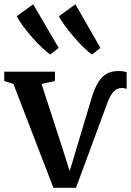

<svg xmlns="http://www.w3.org/2000/svg" viewBox="-26 -882 619 908"><path d="M226.5 6 37.5 -485 -6 -499V-543H234V-499L170.5 -485L266.5 -189.5L303.5 -72.5L340 -194.5L408 -421Q421 -463.5 437.5 -491Q454 -518.5 477 -532.2Q500 -546 532.5 -546Q550.5 -546 559.5 -544.2Q568.5 -542.5 573 -539.5V-462Q567 -464 559 -465.2Q551 -466.5 541 -465Q527 -463 516 -453.2Q505 -443.5 496.5 -428Q488 -412.5 480.5 -392L333.5 6ZM211 -624.5Q195 -635.5 171.8 -657.5Q148.5 -679.5 124.8 -706.8Q101 -734 81.8 -760.2Q62.5 -786.5 53 -805.5L131 -861.5L251.5 -655.5L212 -624.5ZM408.5 -624.5Q392.5 -635.5 370 -657.2Q347.5 -679 324.2 -706Q301 -733 281.8 -759.2Q262.5 -785.5 252 -805L330.5 -861.5L449 -655.5L409.5 -624.5Z"/></svg>

Font: Merriweather 48pt SemiBold
Style: Regular
Weight: 600
Version: Version 2.100